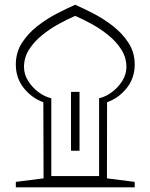

<svg xmlns="http://www.w3.org/2000/svg" viewBox="-20 -804 645 824"><path d="M47.9 0V-23.4L167 -38.6L166 -365.2Q117.7 -382.3 82.8 -425.3Q47.9 -468.3 47.9 -527.3Q47.9 -579.6 74.5 -620.6Q101.1 -661.6 141.8 -693.1Q182.6 -724.6 226.1 -746.8Q269.5 -769 302.7 -783.7Q335.9 -769 379.4 -746.8Q422.9 -724.6 463.6 -693.1Q504.4 -661.6 531.2 -620.6Q558.1 -579.6 558.1 -527.3Q558.1 -468.3 523.2 -425.3Q488.3 -382.3 439.5 -365.2L439 -38.6L558.1 -23.4V0ZM405.3 -48.3V-382.3Q433.6 -388.7 460.4 -408.7Q487.3 -428.7 504.9 -457Q522.5 -485.4 522.5 -516.1Q522.5 -557.1 500.7 -591.3Q479 -625.5 444.8 -653.1Q410.6 -680.7 372.8 -701.4Q335 -722.2 302.7 -735.8Q270.5 -722.2 232.7 -701.4Q194.8 -680.7 160.6 -653.1Q126.5 -625.5 104.7 -591.3Q83 -557.1 83 -516.1Q83 -485.4 100.6 -457Q118.2 -428.7 145 -408.7Q171.9 -388.7 200.2 -382.3V-48.3ZM284.7 -409.7H321.3V-157.2H284.7Z"/></svg>

Font: Pinar DS1 Medium
Style: Regular
Weight: 500
Designer: Amin Abedi
Version: Version 3.000